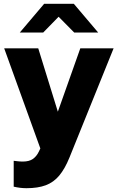

<svg xmlns="http://www.w3.org/2000/svg" viewBox="-20 -770 624 1009"><path d="M119 219Q87 219 52 211V75Q61 76 73.5 77.5Q86 79 100 79Q133 79 152.5 65.5Q172 52 184 27L192 10L2 -516H181L284 -183L402 -516H577L345 58Q321 117 291.5 152.5Q262 188 220.5 203.5Q179 219 119 219ZM370 -599 288 -682 207 -599H84L212 -750H368L496 -599Z"/></svg>

Font: Red Hat Text VF
Style: Regular
Weight: 300
Designer: Pentagram, MCKL
Foundry: Pentagram, MCKL
Version: Version 1.023